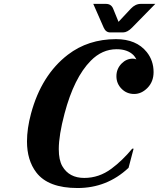

<svg xmlns="http://www.w3.org/2000/svg" viewBox="-20 -946 810 976"><path d="M454.1 -926.3H518.1Q545.4 -926.3 555.2 -901.9L582.5 -835L645 -901.9Q668 -926.3 695.8 -926.3H769.5L651.4 -805.7Q627.4 -781.2 605.5 -781.2H540Q518.1 -781.2 507.3 -805.2ZM164.6 -69.3Q117.2 -131.3 117.2 -227.1Q117.2 -292.5 137.7 -368.7Q190.4 -564.5 325.2 -668Q427.7 -746.6 569.3 -747.1Q673.3 -747.1 726.1 -681.2Q760.7 -637.7 760.7 -579.6Q760.7 -530.8 729.5 -499Q699.2 -468.3 662.1 -468.3Q624 -468.3 598.1 -494.6Q571.8 -521 571.8 -558.6Q571.8 -596.2 598.1 -623Q622.6 -647.9 655.3 -647.9Q665 -647.9 673.3 -644Q666 -658.2 658.7 -665.5Q628.4 -695.8 572.8 -695.8Q499 -695.8 441.4 -637.2Q356.4 -551.3 308.1 -368.7Q278.8 -258.3 278.8 -188Q278.8 -132.3 296.9 -101.1Q331.5 -41.5 408.2 -41.5Q483.4 -41.5 546.4 -88.4Q601.6 -129.4 652.3 -190.4H659.2L633.3 -92.3L632.3 -91.8Q523.4 9.8 374.3 9.8Q225.1 9.8 164.6 -69.3Z"/></svg>

Font: Cursive Sans
Style: Bold
Weight: 700
Italic angle: -15°
Designer: Wojciech Kalinowski "wmk69" (wmk69@o2.pl)
Foundry: Wojciech Kalinowski "wmk69" (wmk69@o2.pl)
Version: Wersja 3.1.0; 2022-02-18